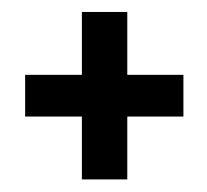

<svg xmlns="http://www.w3.org/2000/svg" viewBox="-20 -396 337 313"><path d="M113.5 -103.5H187.5V-206H279V-274H187.5V-376.5H113.5V-274H21V-206H113.5Z"/></svg>

Font: Anybody Expanded
Style: Regular
Weight: 400
Width: 7
Version: Version 1.113;gftools[0.9.25]